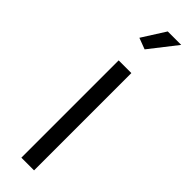

<svg xmlns="http://www.w3.org/2000/svg" viewBox="-254 -728 727 727"><g transform="rotate(45 109.0 -365.0)"><path d="M201 -730 115 -620 70 -637 129 -730ZM143 0H75V-521H143Z"/></g></svg>

Font: Raleway
Style: Regular
Weight: 400
Designer: Matt McInerney, Pablo Impallari, Rodrigo Fuenzalida
Foundry: Matt McInerney, Pablo Impallari, Rodrigo Fuenzalida
Version: Version 1.000;PS 001.001;hotconv 1.0.56; ttfautohint (v1.5)